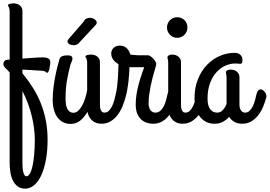

<svg xmlns="http://www.w3.org/2000/svg" viewBox="-22 -705 1598 1137"><path d="M110.8 -293V-271Q145 -229.5 172.6 -185.8Q200.2 -142.1 219.5 -93.8Q238.8 -45.4 249.3 8.3Q259.8 62 259.8 124Q259.8 186.5 250.2 239.5Q240.7 292.5 223.4 330.8Q206.1 369.1 181.4 390.6Q156.7 412.1 127 412.1Q100.6 412.1 83 399.2Q65.4 386.2 54.9 365Q44.4 343.8 39.8 316.9Q35.2 290 35.2 262.2V-275.9Q33.7 -277.3 32 -279.3Q30.3 -281.2 28.8 -283.2Q17.1 -294.9 7.6 -304.9Q-2 -314.9 -2 -327.1Q-2 -334.5 3.4 -342Q8.8 -349.6 21 -351.1Q23.4 -351.1 26.9 -351.6Q30.3 -352.1 35.2 -352.1V-636.2Q35.2 -647 33.4 -653.3Q31.7 -659.7 30 -663.3Q28.3 -667 26.6 -669.2Q24.9 -671.4 24.9 -673.8Q24.9 -676.8 27.8 -678.7Q30.8 -680.7 35.6 -682.1Q40.5 -683.6 46.1 -684.3Q51.8 -685.1 57.1 -685.1Q82 -685.1 96.4 -672.1Q110.8 -659.2 110.8 -641.1V-357.9Q128.4 -359.4 146 -360.6Q163.6 -361.8 180.2 -363Q196.8 -364.3 210.7 -364.7Q224.6 -365.2 234.9 -365.2Q251.5 -365.2 263.7 -358.9Q275.9 -352.5 275.9 -336.9Q275.9 -331.5 274.7 -321.3Q273.4 -311 271.2 -300.3Q269 -289.6 265.4 -281.7Q261.7 -273.9 256.8 -273.9Q254.4 -273.9 253.2 -275.6Q252 -277.3 249.3 -279.3Q246.6 -281.2 241.5 -283.2Q236.3 -285.2 226.1 -286.1ZM184.1 124Q184.1 89.8 179.4 53.5Q174.8 17.1 165.5 -20.3Q156.2 -57.6 142.6 -94.5Q128.9 -131.3 110.8 -166V262.2Q110.8 273.9 111.8 287.6Q112.8 301.3 115.5 312.5Q118.2 323.7 122.8 331.3Q127.4 338.9 134.8 338.9Q145.5 338.9 154.8 323.2Q164.1 307.6 170.4 279.1Q176.8 250.5 180.4 211.2Q184.1 171.9 184.1 124Z M578.1 27.8Q561 27.8 547.1 22.5Q533.2 17.1 522.7 7.6Q512.2 -2 505.4 -14.9Q498.5 -27.8 496.1 -43Q478 -11.2 453.6 8.8Q429.2 28.8 396 28.8Q371.1 28.8 351.3 18.6Q331.5 8.3 317.9 -10.5Q304.2 -29.3 297.1 -55.9Q290 -82.5 290 -115.2Q290 -154.8 295.7 -194.8Q301.3 -234.9 308.1 -267.1Q315.9 -304.7 326.2 -339.8Q328.6 -346.2 329.8 -352.8Q331.1 -359.4 335.4 -364.7Q339.8 -370.1 349.4 -373.5Q358.9 -377 378.9 -377Q397.5 -377 402.8 -370.4Q408.2 -363.8 407 -355Q405.8 -346.2 401.1 -336.9Q396.5 -327.6 395 -321.8Q388.2 -293.9 382.8 -271Q377.4 -248 373.8 -224.9Q370.1 -201.7 368.2 -176.5Q366.2 -151.4 366.2 -120.1Q366.2 -79.1 378.2 -58.1Q390.1 -37.1 412.1 -37.1Q427.2 -37.1 440.2 -48.3Q453.1 -59.6 463.6 -78.4Q474.1 -97.2 481.9 -121.3Q489.7 -145.5 494.1 -171.9V-333Q494.1 -343.8 492.4 -350.1Q490.7 -356.4 489 -360.1Q487.3 -363.8 485.6 -366Q483.9 -368.2 483.9 -371.1Q483.9 -373.5 486.8 -375.5Q489.7 -377.4 494.6 -378.9Q499.5 -380.4 505.1 -381.1Q510.7 -381.8 516.1 -381.8Q541 -381.8 555.4 -368.9Q569.8 -356 569.8 -337.9V-84Q569.8 -80.6 570.3 -73Q570.8 -65.4 573.2 -57.6Q575.7 -49.8 581.1 -43.9Q586.4 -38.1 596.2 -38.1Q611.3 -38.1 622.3 -48.8Q633.3 -59.6 641.4 -75.7Q649.4 -91.8 654.5 -110.6Q659.7 -129.4 663.1 -146Q666 -161.6 672.9 -168.7Q679.7 -175.8 687 -175.8Q692.9 -175.8 699.2 -172.1Q705.6 -168.5 710.7 -162.6Q715.8 -156.7 719 -149.4Q722.2 -142.1 722.2 -134.8Q722.2 -133.8 722.2 -132.3Q722.2 -130.9 721.2 -127.9Q714.4 -103 703.4 -75.7Q692.4 -48.3 675.3 -25.4Q658.2 -2.4 634.3 12.7Q610.4 27.8 578.1 27.8ZM449.7 -455.6Q443.4 -445.8 434.1 -441.7Q424.8 -437.5 416.5 -437.5Q396 -437.5 386.7 -444.8Q377.4 -452.1 377.4 -460.4Q377.4 -464.4 380.1 -468Q382.8 -471.7 385.7 -475.6L476.6 -580.6Q478 -588.9 488.5 -594.2Q499 -599.6 509.8 -599.6Q517.1 -599.6 524.4 -597.4Q531.7 -595.2 537.6 -591.3Q543.5 -587.4 547.1 -582.3Q550.8 -577.1 550.8 -570.8Q550.8 -564 546.6 -559.6Q542.5 -555.2 538.6 -550.8Z M884.8 27.8Q867.2 27.8 848.9 22.5Q830.6 17.1 815.7 3.9Q800.8 -9.3 791.3 -31Q781.7 -52.7 781.7 -85.9Q781.7 -134.3 794.7 -188.2Q807.6 -242.2 832 -307.1H755.9H744.6Q744.1 -292.5 742.9 -270Q741.7 -247.6 738.8 -222.2Q735.8 -196.8 731.2 -170.9Q726.6 -145 719.7 -123Q714.8 -107.4 704.3 -105Q693.8 -102.5 683.6 -108.6Q673.3 -114.7 667 -126.5Q660.6 -138.2 664.1 -150.9Q668 -166 670.9 -187.7Q673.8 -209.5 675.5 -233.6Q677.2 -257.8 678.2 -282Q679.2 -306.2 679.7 -325.2Q661.1 -335.4 648.9 -351.3Q636.7 -367.2 636.7 -389.2Q636.7 -399.4 640.9 -408Q645 -416.5 651.9 -422.6Q658.7 -428.7 668 -431.9Q677.2 -435.1 687 -435.1Q695.8 -435.1 705.3 -432.6Q714.8 -430.2 723.4 -423.8Q731.9 -417.5 738.8 -407.2Q745.6 -397 750 -381.8Q762.2 -380.4 770.8 -379.6Q779.3 -378.9 785.2 -378.4Q791 -377.9 794.9 -377.9Q798.8 -377.9 802.7 -377.9H855Q859.4 -377.9 867.9 -372.6Q876.5 -367.2 884.8 -358.6Q893.1 -350.1 898.7 -340.3Q904.3 -330.6 902.8 -321.8Q902.8 -318.8 899.4 -307.6Q896 -296.4 891.1 -279.3Q886.2 -262.2 880.4 -240Q874.5 -217.8 869.6 -193.4Q864.7 -168.9 861.3 -142.8Q857.9 -116.7 857.9 -91.8Q857.9 -81.5 860.4 -71.8Q862.8 -62 867.7 -54.4Q872.6 -46.9 880.1 -42.5Q887.7 -38.1 897.9 -38.1Q915 -38.1 927.2 -48.8Q939.5 -59.6 947.8 -75.7Q956.1 -91.8 961.2 -110.6Q966.3 -129.4 969.7 -146Q972.7 -161.6 979.5 -168.7Q986.3 -175.8 993.7 -175.8Q999.5 -175.8 1005.9 -172.1Q1012.2 -168.5 1017.3 -162.6Q1022.5 -156.7 1025.6 -149.4Q1028.8 -142.1 1028.8 -134.8Q1028.8 -132.3 1028.3 -130.9Q1027.8 -129.4 1027.8 -127.9Q1021 -103 1010 -75.7Q999 -48.3 981.9 -25.4Q964.8 -2.4 940.9 12.7Q917 27.8 884.8 27.8Z M1026.9 -481Q1014.6 -481 1003.7 -485.8Q992.7 -490.7 984.6 -499Q976.6 -507.3 971.7 -518.3Q966.8 -529.3 966.8 -542Q966.8 -555.2 971.7 -566.4Q976.6 -577.6 984.6 -585.7Q992.7 -593.8 1003.7 -598.4Q1014.6 -603 1026.9 -603Q1040 -603 1051.3 -598.4Q1062.5 -593.8 1070.6 -585.7Q1078.6 -577.6 1083.3 -566.4Q1087.9 -555.2 1087.9 -542Q1087.9 -529.3 1083.3 -518.3Q1078.6 -507.3 1070.6 -499Q1062.5 -490.7 1051.3 -485.8Q1040 -481 1026.9 -481ZM1049.8 -84Q1049.8 -80.6 1050.3 -73Q1050.8 -65.4 1053.2 -57.6Q1055.7 -49.8 1061 -43.9Q1066.4 -38.1 1076.2 -38.1Q1090.8 -38.1 1101.8 -48.8Q1112.8 -59.6 1120.8 -75.7Q1128.9 -91.8 1134.3 -110.6Q1139.6 -129.4 1143.1 -146Q1146 -161.1 1152.1 -168Q1158.2 -174.8 1165.3 -175.5Q1172.4 -176.3 1179.4 -171.9Q1186.5 -167.5 1192.1 -160.4Q1197.8 -153.3 1200.4 -144.5Q1203.1 -135.7 1201.2 -127.9Q1194.3 -103 1183.3 -75.7Q1172.4 -48.3 1155.3 -25.4Q1138.2 -2.4 1114.3 12.7Q1090.3 27.8 1058.1 27.8Q1038.1 27.8 1022.5 20.3Q1006.8 12.7 996.1 0Q985.4 -12.7 979.7 -29.8Q974.1 -46.9 974.1 -65.9V-333Q974.1 -347.2 971.9 -353.5Q969.7 -359.9 969.7 -365.2Q969.7 -372.6 977.5 -377.2Q985.4 -381.8 996.1 -381.8Q1021 -381.8 1035.4 -368.9Q1049.8 -356 1049.8 -337.9Z M1429.7 -38.1Q1444.8 -38.1 1455.8 -48.8Q1466.8 -59.6 1474.9 -75.7Q1482.9 -91.8 1488 -110.6Q1493.2 -129.4 1496.6 -146Q1500 -161.6 1506.6 -168.7Q1513.2 -175.8 1521 -175.8Q1526.9 -175.8 1533 -172.1Q1539.1 -168.5 1544.2 -162.6Q1549.3 -156.7 1552.5 -149.4Q1555.7 -142.1 1555.7 -134.8Q1555.7 -133.8 1555.7 -132.3Q1555.7 -130.9 1554.7 -127.9Q1548.3 -103 1537.4 -75.7Q1526.4 -48.3 1509.3 -25.4Q1492.2 -2.4 1468 12.7Q1443.8 27.8 1411.6 27.8Q1385.3 27.8 1365.7 16.6Q1346.2 5.4 1335 -13.2Q1319.8 3.9 1298.6 15.9Q1277.3 27.8 1249 27.8Q1219.7 27.8 1197.5 16.1Q1175.3 4.4 1160.2 -15.9Q1145 -36.1 1137.5 -63.7Q1129.9 -91.3 1129.9 -123Q1129.9 -185.5 1149.9 -235.4Q1169.9 -285.2 1203.1 -320.1Q1236.3 -355 1279.1 -373.5Q1321.8 -392.1 1367.7 -392.1Q1388.2 -392.1 1400.9 -380.9Q1413.6 -369.6 1413.6 -350.1Q1413.6 -337.4 1410.9 -332.3Q1408.2 -327.1 1400.9 -327.1Q1394 -327.1 1386.7 -328.1Q1379.4 -329.1 1371.6 -329.1Q1343.3 -329.1 1314 -316.7Q1284.7 -304.2 1261 -278.6Q1237.3 -252.9 1222.2 -213.6Q1207 -174.3 1207 -120.1Q1207 -80.6 1222.2 -59.3Q1237.3 -38.1 1263.7 -38.1Q1284.2 -38.1 1297.9 -53.5Q1311.5 -68.8 1319.8 -89.8V-244.1Q1319.8 -251.5 1319.1 -256.3Q1318.4 -261.2 1317.6 -264.6Q1316.9 -268.1 1316.4 -270.8Q1315.9 -273.4 1315.9 -275.9Q1315.9 -283.7 1323.5 -288.3Q1331.1 -293 1341.8 -293Q1366.7 -293 1381.3 -280Q1396 -267.1 1396 -249V-84Q1396 -75.7 1397.9 -67.6Q1399.9 -59.6 1403.8 -53Q1407.7 -46.4 1414.3 -42.2Q1420.9 -38.1 1429.7 -38.1Z"/></svg>

Font: Grand Hotel
Style: Regular
Weight: 400
Designer: Brian J. Bonislawsky & Jim Lyles for Astigmatic (AOETI)
Foundry: Astigmatic (AOETI)
Version: Version 001.000